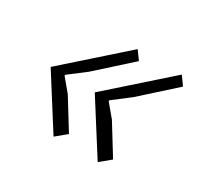

<svg xmlns="http://www.w3.org/2000/svg" viewBox="-91 -566 655 622"><g transform="rotate(30 236.5 -255.0)"><path d="M263.2 -445.8 286.1 -414.1 164.1 -304.2 102.1 -256.8 101.1 -252.9 140.1 -206.1 208 -96.2 168.9 -64 47.9 -254.9ZM428.2 -445.8 451.2 -414.1 329.1 -304.2 267.1 -256.8 266.1 -252.9 305.2 -206.1 373 -96.2 334 -64 212.9 -254.9Z"/></g></svg>

Font: Sinkin Sans 200 X Light Italic
Style: Regular
Weight: 200
Italic angle: -112°
Designer: Keith Bates
Foundry: K-Type
Version: Sinkin Sans (version 1.0)  by Keith Bates   •   © 2014   www